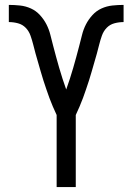

<svg xmlns="http://www.w3.org/2000/svg" viewBox="-20 -763 540 783"><path d="M211 0V-294Q203 -311 195.5 -328.5Q188 -346 181.5 -363.5Q175 -381 169 -399Q163 -417 157 -435Q151 -453 146 -471.5Q141 -490 135.5 -508Q130 -526 125 -544.5Q120 -563 115.5 -581Q111 -599 104.5 -617.5Q98 -636 85 -649.5Q72 -663 53.5 -668Q35 -673 16 -673V-743Q39 -743 62 -740.5Q85 -738 106 -728.5Q127 -719 143 -701.5Q159 -684 169.5 -663.5Q180 -643 185.5 -620.5Q191 -598 197 -575.5Q203 -553 209 -530.5Q215 -508 221.5 -486Q228 -464 235 -442Q242 -420 250 -398Q258 -420 265 -442Q272 -464 278.5 -486Q285 -508 291 -530.5Q297 -553 303 -575.5Q309 -598 314.5 -620.5Q320 -643 330.5 -663.5Q341 -684 357 -701.5Q373 -719 394 -728.5Q415 -738 438 -740.5Q461 -743 484 -743V-673Q465 -673 446.5 -668Q428 -663 415 -649.5Q402 -636 395.5 -617.5Q389 -599 384.5 -581Q380 -563 375 -544.5Q370 -526 364.5 -508Q359 -490 354 -471.5Q349 -453 343 -435Q337 -417 331 -399Q325 -381 318.5 -363.5Q312 -346 304.5 -328.5Q297 -311 289 -294V0Z"/></svg>

Font: Iosevka Fuck
Style: Regular
Weight: 400
Monospace: yes
Designer: Belleve Invis
Foundry: Belleve Invis
Version: Version 28.0.7; ttfautohint (v1.8.3)